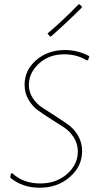

<svg xmlns="http://www.w3.org/2000/svg" viewBox="-20 -874 463 898"><path d="M348 -854 353 -853 363 -843 362 -838Q293 -769 218 -703L213 -704L202 -717Q271 -775 348 -854ZM284 -640Q345 -640 398 -611L392 -593L385 -592Q339 -620 281 -620Q209 -620 162 -576.5Q115 -533 115 -477Q115 -443 133.5 -415Q152 -387 179.5 -369.5Q207 -352 239.5 -331Q272 -310 299.5 -290.5Q327 -271 345.5 -239Q364 -207 364 -167Q364 -96 306.5 -46Q249 4 166 4Q84 4 28 -43L31 -62L37 -64Q89 -16 168 -16Q244 -16 294 -60.5Q344 -105 344 -165Q344 -201 325.5 -230.5Q307 -260 279.5 -278Q252 -296 219.5 -316.5Q187 -337 159.5 -356.5Q132 -376 113.5 -407.5Q95 -439 95 -478Q95 -546 149.5 -593Q204 -640 284 -640Z"/></svg>

Font: Alegreya Sans Thin
Style: Italic
Weight: 100
Italic angle: -7°
Designer: Juan Pablo del Peral
Foundry: Huerta Tipografica
Version: Version 2.007